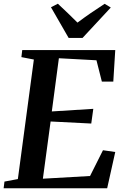

<svg xmlns="http://www.w3.org/2000/svg" viewBox="-28 -1012 672 1032"><path d="M-8.5 0 -4 -36 68 -49.5 154 -692 87 -705 91.5 -743H591.5L581 -573.5H519.5L490.5 -688L288.5 -699L250.5 -413L473.5 -427L462.5 -348L244 -359L202.5 -51.5L456 -66L525.5 -204.5L591.5 -195L548 0ZM341 -808 246 -973 283 -992Q310 -967 336.5 -941.5Q363 -916 388.5 -890.5Q423 -916.5 459.8 -941.8Q496.5 -967 534.5 -991.5L567.5 -971.5L415.5 -808Z"/></svg>

Font: Merriweather 60pt SemiBold
Style: Italic
Weight: 600
Italic angle: -7.8°
Version: Version 2.101